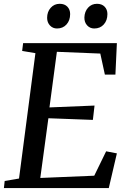

<svg xmlns="http://www.w3.org/2000/svg" viewBox="-25 -964 657 984"><path d="M532.5 0H-5L-1 -36.5L72.5 -49L156.5 -691.5L88.5 -703L93.5 -743H574L566.5 -581.5H512.5L489 -689.5L266.5 -698.5L228.5 -413.5L459.5 -423L451 -349.5L223 -358L181.5 -52L458 -63.5L519 -188.5L574 -178ZM216.5 -872.5Q216.5 -903.5 234.8 -924Q253 -944.5 281 -944.5Q306 -944.5 320.2 -929.8Q334.5 -915 334.5 -892Q334.5 -859.5 316 -838.8Q297.5 -818 267 -818Q245.5 -818 231 -833.5Q216.5 -849 216.5 -872.5ZM407.5 -874.5Q408.5 -905 426.5 -924.8Q444.5 -944.5 472 -944.5Q497 -944.5 511.2 -929.8Q525.5 -915 525.5 -892Q525.5 -859.5 507 -838.8Q488.5 -818 458 -818Q436 -818 421.5 -834Q407 -850 407.5 -874.5Z"/></svg>

Font: Merriweather Text
Style: Italic
Weight: 400
Italic angle: -7.8°
Designer: Eben Sorkin
Foundry: Eben Sorkin
Version: Version 2.100